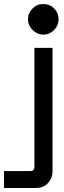

<svg xmlns="http://www.w3.org/2000/svg" viewBox="-54 -739 317 954"><path d="M161 -567Q131 -567 108 -590Q85 -613 85 -643Q85 -674 108 -697Q130 -719 161 -719Q193 -719 215 -697Q237 -675 237 -643Q237 -612 215 -590Q192 -567 161 -567ZM117 87V-501H207V111Q207 146 184 171Q162 195 124 195H-34V111H96Q109 111 113 104Q117 99 117 87Z"/></svg>

Font: Rilu
Style: Bold
Weight: 500
Designer: Alí Sinisterra
Foundry: Alí Sinisterra
Version: ""